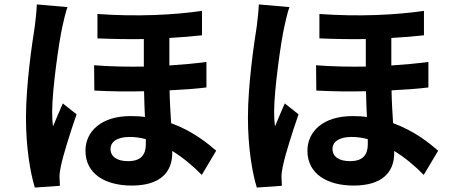

<svg xmlns="http://www.w3.org/2000/svg" viewBox="-20 -801 2040 865"><path d="M146 -781C145 -750 140 -711 137 -684C125 -608 97 -421 97 -271C97 -137 116 -24 137 44L250 36C249 22 249 5 248 -5C248 -16 251 -37 254 -51C265 -105 297 -205 325 -286L263 -335C249 -303 233 -266 219 -232C216 -251 215 -279 215 -298C215 -397 246 -615 261 -681C265 -699 276 -749 284 -769ZM637 -151C637 -104 615 -75 557 -75C509 -75 478 -94 478 -130C478 -163 509 -184 564 -184C588 -184 612 -181 637 -174ZM910 -522C859 -515 802 -510 743 -506V-630C797 -633 847 -637 890 -642V-752C767 -734 599 -725 419 -738V-628C492 -625 562 -624 628 -625V-501C556 -500 481 -501 404 -507L405 -393C481 -389 556 -388 629 -390C630 -351 631 -311 633 -274C612 -277 591 -278 568 -278C435 -278 365 -208 365 -122C365 -15 458 35 573 35C701 35 756 -24 756 -112V-121C803 -92 848 -55 889 -13L954 -122C916 -155 848 -211 751 -246C748 -291 745 -341 744 -394C805 -397 862 -401 910 -407Z M1146 -781C1145 -750 1140 -711 1137 -684C1125 -608 1097 -421 1097 -271C1097 -137 1116 -24 1137 44L1250 36C1249 22 1249 5 1248 -5C1248 -16 1251 -37 1254 -51C1265 -105 1297 -205 1325 -286L1263 -335C1249 -303 1233 -266 1219 -232C1216 -251 1215 -279 1215 -298C1215 -397 1246 -615 1261 -681C1265 -699 1276 -749 1284 -769ZM1637 -151C1637 -104 1615 -75 1557 -75C1509 -75 1478 -94 1478 -130C1478 -163 1509 -184 1564 -184C1588 -184 1612 -181 1637 -174ZM1910 -522C1859 -515 1802 -510 1743 -506V-630C1797 -633 1847 -637 1890 -642V-752C1767 -734 1599 -725 1419 -738V-628C1492 -625 1562 -624 1628 -625V-501C1556 -500 1481 -501 1404 -507L1405 -393C1481 -389 1556 -388 1629 -390C1630 -351 1631 -311 1633 -274C1612 -277 1591 -278 1568 -278C1435 -278 1365 -208 1365 -122C1365 -15 1458 35 1573 35C1701 35 1756 -24 1756 -112V-121C1803 -92 1848 -55 1889 -13L1954 -122C1916 -155 1848 -211 1751 -246C1748 -291 1745 -341 1744 -394C1805 -397 1862 -401 1910 -407Z"/></svg>

Font: Noto Sans T Chinese Bold
Style: Bold
Weight: 700
Designer: Ryoko NISHIZUKA (kana & ideographs); Paul D. Hunt (Latin, Greek & Cyrillic); Wenlong ZHANG (bopomofo); Sandoll Communica
Foundry: Adobe Systems Incorporated
Version: Version 1.000;PS 1;hotconv 1.0.78;makeotf.lib2.5.61930